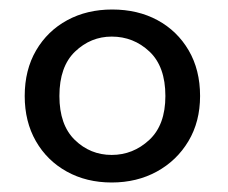

<svg xmlns="http://www.w3.org/2000/svg" viewBox="-20 -732 480 404"><path d="M215 -348Q162 -348 120.5 -371Q79 -394 55.5 -435Q32 -476 32 -530Q32 -585 56 -626Q80 -667 121.5 -689.5Q163 -712 216 -712Q270 -712 311.5 -689.5Q353 -667 377 -626Q401 -585 401 -530Q401 -476 376.5 -435Q352 -394 310 -371Q268 -348 215 -348ZM215 -406Q260 -406 294 -437.5Q328 -469 328 -530Q328 -592 294.5 -623.5Q261 -655 215 -655Q171 -655 138 -623.5Q105 -592 105 -530Q105 -469 137.5 -437.5Q170 -406 215 -406Z"/></svg>

Font: HostGroteskRegular
Style: Regular
Weight: 400
Designer: Doukan Karapınar based on Poppins by Indian Type Foundry, Jonny Pinhorn
Foundry: Element Type
Version: Version 1.001; ttfautohint (v1.8.4.7-5d5b)